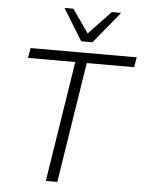

<svg xmlns="http://www.w3.org/2000/svg" viewBox="-61 -984 777 1033"><g transform="rotate(5 327.5 -468.0)"><path d="M226 0 328 -651H73L82 -705H655L646 -651H390L288 0ZM350 -765 245 -936H293L381 -810L501 -936H551L411 -765Z"/></g></svg>

Font: Mulish ExtraLight Light
Style: Italic
Weight: 300
Italic angle: -9°
Version: Version 3.603